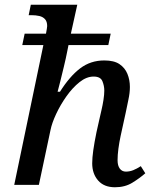

<svg xmlns="http://www.w3.org/2000/svg" viewBox="-20 -780 650 810"><path d="M465 10Q419 10 394 -18.5Q369 -47 369 -91Q369 -114 373.5 -146Q378 -178 387 -222L400 -280Q403 -294 408 -315Q413 -336 416.5 -358.5Q420 -381 420 -398Q420 -418 412 -437.5Q404 -457 375 -457Q345 -457 315.5 -433.5Q286 -410 260.5 -374Q235 -338 217 -299.5Q199 -261 193 -231L144 0H40L163 -590H74L84 -638H174Q176 -649 177.5 -658Q179 -667 179 -670Q179 -689 170 -699Q161 -709 146 -712.5Q131 -716 112 -716H101L110 -760H306L279 -638H447L437 -590H269L264 -565Q258 -534 249.5 -499Q241 -464 234 -435.5Q227 -407 223 -393H233Q274 -458 318 -491.5Q362 -525 420 -525Q461 -525 484 -509.5Q507 -494 517.5 -468.5Q528 -443 528 -413Q528 -388 521.5 -358.5Q515 -329 510 -303L489 -207Q483 -179 479.5 -152.5Q476 -126 476 -104Q476 -81 485.5 -68.5Q495 -56 511 -56Q527 -56 542 -62Q557 -68 574 -79L593 -49Q569 -28 538 -9Q507 10 465 10Z"/></svg>

Font: ET Text
Style: Italic
Weight: 470
Italic angle: -12°
Designer: Monotype Design Team
Foundry: Monotype Imaging Inc.
Version: Version 2.009